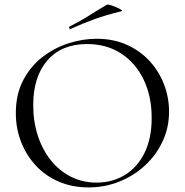

<svg xmlns="http://www.w3.org/2000/svg" viewBox="-20 -805 806 837"><path d="M366 12Q294 12 235.5 -13.5Q177 -39 135.5 -84Q94 -129 71.5 -187.5Q49 -246 49 -312Q49 -393 80.5 -454Q112 -515 164 -555.5Q216 -596 278 -616Q340 -636 401 -636Q475 -636 533.5 -609.5Q592 -583 633 -538Q674 -493 695.5 -436Q717 -379 717 -319Q717 -249 689 -189Q661 -129 612.5 -84Q564 -39 500.5 -13.5Q437 12 366 12ZM401.4 -9Q468.6 -9 523 -41.4Q577.4 -73.8 609.3 -137Q641.2 -200.2 641.2 -290.8Q641.2 -385.2 606.4 -457.6Q571.6 -530 508.4 -571.5Q445.2 -613 359.4 -613Q248.4 -613 186.6 -541.6Q124.8 -470.2 124.8 -346.6Q124.8 -276 144.6 -214.5Q164.4 -153 201.3 -106.7Q238.2 -60.4 288.9 -34.7Q339.6 -9 401.4 -9ZM287.8 -679Q283.8 -677 281.8 -682.5Q279.8 -688 282.8 -689Q330 -712.6 368.4 -737.2Q406.8 -761.8 445.6 -784.2Q448.8 -786.6 461.5 -782.9Q474.2 -779.2 487.7 -773.2Q501.2 -767.2 508.5 -762.2Q515.8 -757.2 509.8 -756Q442.8 -740 390.8 -721Q338.8 -702 287.8 -679Z"/></svg>

Font: Cormorant Light
Style: Regular
Weight: 300
Designer: Christian Thalmann (Catharsis Fonts)
Foundry: Catharsis Fonts
Version: Version 4.000